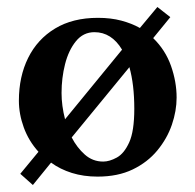

<svg xmlns="http://www.w3.org/2000/svg" viewBox="-20 -495 559 549"><path d="M430 -475 467 -446 418 -386Q453 -352 469 -306.5Q485 -261 485 -216Q485 -178 471.5 -138.5Q458 -99 430 -65Q402 -31 359.5 -10.5Q317 10 259 10Q219 10 185.5 -0.5Q152 -11 126 -30L74 34L38 2L90 -61Q62 -92 48 -130.5Q34 -169 34 -207Q34 -276 60.5 -329.5Q87 -383 137.5 -413.5Q188 -444 260 -444Q297 -444 327 -436Q357 -428 380 -415ZM250 -403Q218 -403 197 -377Q176 -351 166 -311.5Q156 -272 156 -229Q156 -193 166 -154L329 -353Q299 -403 250 -403ZM350 -303 185 -102Q200 -73 222.5 -53Q245 -33 275 -33Q293 -33 314 -44.5Q335 -56 349.5 -88Q364 -120 364 -184Q364 -253 350 -303Z"/></svg>

Font: Libertinus Serif SemiBold
Style: Regular
Weight: 600
Designer: Philipp H. Poll, Khaled Hosny
Foundry: Caleb Maclennan
Version: Version 7.051;RELEASE